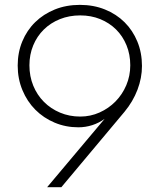

<svg xmlns="http://www.w3.org/2000/svg" viewBox="-20 -784 669 804"><path d="M177.3 0 418.2 -286.4Q394.5 -269.1 366.4 -260Q338.2 -250.9 308.2 -250.9Q255 -250.9 208.6 -270.5Q162.3 -290 128 -324.5Q93.6 -359.1 73.9 -406.6Q54.1 -454.1 54.1 -509.5Q54.1 -564.1 73.4 -610.7Q92.7 -657.3 127.3 -691.1Q161.8 -725 209.5 -744.3Q257.3 -763.6 314.5 -763.6Q371.8 -763.6 419.5 -744.3Q467.3 -725 501.6 -690.9Q535.9 -656.8 555.2 -610Q574.5 -563.2 574.5 -507.7Q574.5 -457.7 555.7 -408.2Q536.8 -358.6 501.4 -315.9L236.8 0ZM315.9 -295.9Q359.1 -295.9 397 -313Q435 -330 463.6 -359.1Q492.3 -388.2 508.9 -427.3Q525.5 -466.4 525.5 -510.5Q525.5 -555.9 509.8 -594.3Q494.1 -632.7 466.1 -660.5Q438.2 -688.2 399.8 -703.9Q361.4 -719.5 315.9 -719.5Q270 -719.5 230.9 -703.9Q191.8 -688.2 163.4 -660.2Q135 -632.3 119.1 -593.9Q103.2 -555.5 103.2 -510.5Q103.2 -464.5 119.3 -425.2Q135.5 -385.9 164.1 -357.3Q192.7 -328.6 231.6 -312.3Q270.5 -295.9 315.9 -295.9Z"/></svg>

Font: Spartan Light
Style: Regular
Weight: 300
Designer: Matt Bailey, Mirko Velimirovic
Foundry: Matt Bailey
Version: Version 1.005